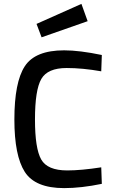

<svg xmlns="http://www.w3.org/2000/svg" viewBox="-20 -957 584 988"><path d="M501 -96 504 -11Q398 11 310 11Q161 11 107.5 -72.5Q54 -156 54 -342Q54 -534 107.5 -616Q161 -698 310 -698Q389 -698 504 -674L501 -590Q405 -607 323 -607Q225 -607 192.5 -550.5Q160 -494 160 -342Q160 -193 192 -136.5Q224 -80 326 -80Q398 -80 501 -96ZM168 -834 399 -937 431 -848 194 -765Z"/></svg>

Font: TitilliumText
Style: Medium
Weight: 500
Designer: Accademia di Belle Arti di Urbino and others
Foundry: Accademia di Belle Arti di Urbino and others.
Version: Version 60.001